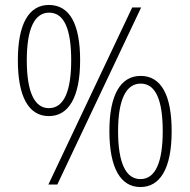

<svg xmlns="http://www.w3.org/2000/svg" viewBox="-20 -744 764 774"><path d="M177 -724C96 -724 52 -647 52 -501C52 -355 95 -276 177 -276C257 -276 303 -353 303 -501C303 -647 261 -724 177 -724ZM549 -714H513L175 0H211ZM178 -693C239 -693 267 -626 267 -501C267 -375 237 -308 177 -308C119 -308 88 -373 88 -501C88 -630 120 -693 178 -693ZM547 -438C467 -438 421 -363 421 -216C421 -65 467 10 546 10C625 10 672 -64 672 -215C672 -362 629 -438 547 -438ZM547 -407C608 -407 636 -340 636 -215C636 -91 607 -22 546 -22C487 -22 456 -88 456 -215C456 -344 489 -407 547 -407Z"/></svg>

Font: Noto Sans Lao UI SemCond ExtLt
Style: Regular
Weight: 200
Width: 4
Designer: Monotype Design Team
Foundry: Monotype Imaging Inc.
Version: Version 2.000